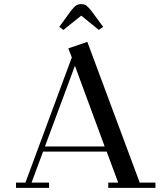

<svg xmlns="http://www.w3.org/2000/svg" viewBox="-20 -916 798 936"><path d="M58.1 0V-25.9H104L330.1 -636.2L313 -680.2L405.8 -711.9L661.1 -25.9H737.8V0H507.8V-25.9H556.2L500 -176.8H189.9L133.8 -25.9H219.2V0ZM199.2 -202.1H490.2L345.2 -595.2ZM269 -785.2 326.2 -863.8Q340.8 -882.3 351.1 -889.2Q361.3 -896 376 -896Q390.6 -896 400.1 -889.4Q409.7 -882.8 424.8 -863.8L482.9 -785.2L461.9 -770L376 -839.8L289.1 -770Z"/></svg>

Font: Dehuti Alt
Style: Bold
Weight: 700
Version: Version 1.2